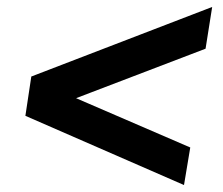

<svg xmlns="http://www.w3.org/2000/svg" viewBox="-20 -563 640 552"><path d="M509 -31 53 -230 70 -343 590 -543 571 -423 155 -264 161 -297 527 -139Z"/></svg>

Font: Nunito Sans 9pt ExtraBold
Style: Italic
Weight: 800
Italic angle: -9°
Version: Version 3.101;gftools[0.9.27]